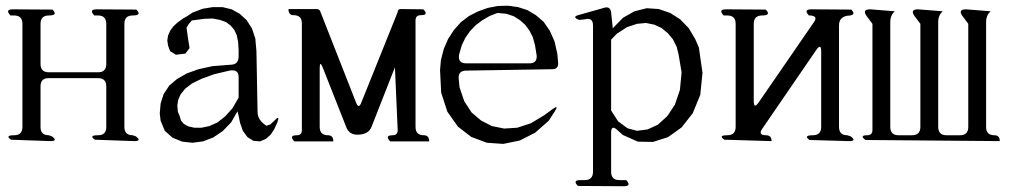

<svg xmlns="http://www.w3.org/2000/svg" viewBox="-20 -519 3540 673"><path d="M312.5 -29.3Q290 -44.9 323.2 -44.9Q352.5 -44.9 352.5 -73.2V-216.8Q352.5 -245.1 323.2 -245.1H150.4Q122.1 -245.1 122.1 -216.8V-73.2Q122.1 -44.9 151.4 -44.9L162.1 -41Q184.6 -24.4 156.2 -24.4L18.6 -29.3Q-3.9 -44.9 29.3 -44.9Q58.6 -44.9 58.6 -74.2V-435.5Q58.6 -464.8 29.3 -464.8H16.6Q-3.9 -486.3 25.4 -486.3L164.1 -485.4Q184.6 -464.8 151.4 -464.8Q122.1 -464.8 122.1 -435.5V-294.9Q122.1 -265.6 151.4 -265.6H324.2Q352.5 -265.6 352.5 -294.9V-435.5Q352.5 -464.8 323.2 -464.8H310.5Q290 -486.3 319.3 -486.3L458 -485.4Q478.5 -464.8 445.3 -464.8Q416 -464.8 416 -435.5V-74.2Q416 -44.9 445.3 -44.9L456.1 -41Q478.5 -24.4 450.2 -24.4Z M809.6 -396.5 800.8 -415 788.1 -429.7 772.5 -441.4 751 -449.2 725.6 -454.1 696.3 -453.1 652.3 -447.3 641.6 -434.6 633.8 -421.9 640.6 -374 644.5 -350.6 629.9 -331.1 596.7 -327.1 576.2 -339.8 569.3 -358.4 566.4 -377 569.3 -395.5 577.1 -412.1 587.9 -426.8 601.6 -439.5 623 -455.1 633.8 -460.9 654.3 -474.6 690.4 -488.3 725.6 -494.1H759.8L792 -486.3L820.3 -470.7L844.7 -448.2L863.3 -418.9L875 -383.8L878.9 -338.9L882.8 -127Q882.8 -97.7 914.1 -78.1L927.7 -83L944.3 -98.6Q961.9 -117.2 952.1 -89.8L941.4 -66.4L928.7 -46.9L912.1 -32.2L891.6 -23.4L868.2 -25.4L847.7 -38.1L831.1 -60.5L821.3 -88.9L816.4 -113.3L812.5 -128.9L790 -89.8L760.7 -59.6L727.5 -37.1L691.4 -23.4L654.3 -18.6L619.1 -22.5L585 -36.1L557.6 -60.5L543 -95.7L540 -121.1L543 -156.2L553.7 -189.5L573.2 -218.8L600.6 -242.2L634.8 -261.7L675.8 -276.4L724.6 -287.1L787.1 -292Q816.4 -292 816.4 -321.3V-344.7L814.5 -373ZM784.2 -271.5 730.5 -258.8 687.5 -243.2 653.3 -226.6 628.9 -208 613.3 -188.5 604.5 -168.9 601.6 -149.4 603.5 -127 610.4 -110.4 614.3 -96.7 624 -85 639.6 -76.2 661.1 -71.3H686.5L713.9 -77.1L742.2 -89.8L769.5 -111.3L794.9 -139.6L816.4 -176.8V-249Q816.4 -277.3 784.2 -271.5Z M1463.9 -486.3Q1484.4 -465.8 1455.1 -465.8Q1436.5 -465.8 1436.5 -447.3V-74.2Q1436.5 -44.9 1465.8 -44.9Q1484.4 -44.9 1484.4 -23.4H1347.7Q1327.1 -44.9 1356.4 -44.9Q1374 -44.9 1374 -62.5L1364.3 -283.2L1282.2 -74.2Q1271.5 -46.9 1232.4 -46.9Q1203.1 -46.9 1193.4 -74.2L1111.3 -282.2Q1100.6 -308.6 1100.6 -279.3V-74.2Q1100.6 -44.9 1129.9 -44.9Q1148.4 -44.9 1148.4 -23.4H1011.7Q991.2 -44.9 1020.5 -44.9Q1038.1 -44.9 1038.1 -62.5V-437.5Q1038.1 -465.8 1008.8 -465.8Q991.2 -465.8 991.2 -487.3H1089.8Q1100.6 -487.3 1103.5 -476.6L1227.5 -161.1Q1237.3 -133.8 1247.1 -161.1L1374 -476.6Q1374 -487.3 1384.8 -487.3Z M1917 -136.7Q1940.4 -153.3 1924.8 -128.9L1903.3 -95.7L1855.5 -53.7L1801.8 -26.4L1744.1 -14.6L1686.5 -18.6L1631.8 -39.1L1585 -75.2L1547.9 -127.9L1526.4 -194.3L1522.5 -273.4L1525.4 -307.6L1535.2 -346.7L1550.8 -382.8L1571.3 -414.1L1595.7 -441.4L1624 -462.9L1654.3 -478.5L1689.5 -491.2L1724.6 -498L1760.7 -499L1795.9 -494.1L1829.1 -483.4L1858.4 -465.8L1885.7 -442.4L1907.2 -411.1L1923.8 -374L1933.6 -330.1L1936.5 -296.9Q1936.5 -276.4 1916 -276.4L1614.3 -271.5Q1585 -271.5 1587.9 -242.2L1590.8 -212.9L1607.4 -164.1L1632.8 -125L1666 -96.7L1704.1 -77.1L1747.1 -68.4L1793 -71.3L1840.8 -86.9L1887.7 -115.2ZM1723.6 -473.6 1696.3 -462.9 1670.9 -448.2 1647.5 -430.7 1627.9 -410.2 1611.3 -386.7 1598.6 -360.4 1588.9 -326.2Q1585 -296.9 1614.3 -296.9H1835.9Q1862.3 -296.9 1861.3 -323.2L1855.5 -359.4L1847.7 -388.7L1835 -413.1L1820.3 -432.6L1802.7 -448.2L1781.2 -461.9L1754.9 -470.7Z M2005.9 132.8Q1985.4 112.3 2014.6 112.3H2029.3Q2058.6 112.3 2058.6 83V-429.7Q2058.6 -459 2030.3 -451.2L2009.8 -449.2Q1982.4 -460 2009.8 -466.8L2099.6 -492.2Q2119.1 -497.1 2122.1 -475.6L2127.9 -419.9L2164.1 -457L2204.1 -479.5L2247.1 -490.2L2289.1 -487.3L2329.1 -473.6L2364.3 -451.2L2394.5 -419.9L2417 -381.8L2429.7 -352.5L2442.4 -263.7L2434.6 -186.5L2408.2 -122.1L2369.1 -72.3L2321.3 -38.1L2268.6 -21.5L2215.8 -22.5L2163.1 -45.9L2143.6 -63.5Q2122.1 -83 2122.1 -53.7V83Q2122.1 112.3 2151.4 112.3H2174.8Q2195.3 133.8 2166 133.8ZM2212.9 -435.5 2177.7 -423.8 2141.6 -400.4 2122.1 -379.9V-131.8L2146.5 -93.8L2179.7 -69.3L2212.9 -60.5L2250 -65.4L2286.1 -82L2319.3 -112.3L2345.7 -152.3L2363.3 -204.1L2369.1 -265.6L2358.4 -329.1L2351.6 -355.5L2338.9 -380.9L2321.3 -402.3L2298.8 -420.9L2273.4 -432.6L2244.1 -438.5Z M2817.4 -28.3Q2794.9 -44.9 2829.1 -44.9Q2858.4 -44.9 2858.4 -74.2V-338.9Q2858.4 -368.2 2841.8 -344.7L2652.3 -68.4Q2635.7 -44.9 2665 -44.9Q2684.6 -44.9 2684.6 -24.4L2518.6 -29.3Q2496.1 -44.9 2529.3 -44.9Q2558.6 -44.9 2558.6 -74.2V-435.5Q2558.6 -464.8 2529.3 -464.8H2516.6Q2496.1 -486.3 2525.4 -486.3L2664.1 -485.4Q2684.6 -464.8 2651.4 -464.8Q2622.1 -464.8 2622.1 -435.5V-165Q2622.1 -135.7 2638.7 -159.2L2833 -441.4Q2849.6 -464.8 2815.4 -464.8Q2794.9 -486.3 2824.2 -486.3L2963.9 -485.4Q2984.4 -464.8 2950.2 -463.9Q2920.9 -459 2920.9 -429.7V-74.2Q2920.9 -44.9 2950.2 -44.9L2961.9 -41Q2984.4 -24.4 2956.1 -24.4Z M3013.7 -28.3Q2991.2 -44.9 3019.5 -44.9Q3038.1 -44.9 3038.1 -63.5V-435.5L3017.6 -462.9Q3001 -486.3 3030.3 -486.3L3116.2 -479.5Q3100.6 -464.8 3100.6 -443.4V-74.2Q3100.6 -44.9 3129.9 -44.9H3176.8Q3206.1 -44.9 3206.1 -74.2V-435.5L3185.5 -462.9Q3168.9 -486.3 3198.2 -486.3L3284.2 -479.5Q3268.6 -464.8 3268.6 -443.4V-74.2Q3268.6 -44.9 3297.9 -44.9H3344.7Q3374 -44.9 3374 -74.2V-435.5L3353.5 -462.9Q3336.9 -486.3 3366.2 -486.3L3452.1 -479.5Q3436.5 -464.8 3436.5 -443.4V-74.2Q3436.5 -44.9 3465.8 -44.9Q3484.4 -44.9 3484.4 -24.4Z"/></svg>

Font: B2 Hana
Style: Regular
Weight: 500
Version: 2020-08-05; (max)